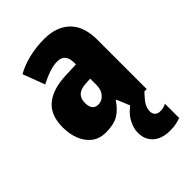

<svg xmlns="http://www.w3.org/2000/svg" viewBox="-234 -662 1001 1001"><g transform="rotate(-45 266.5 -161.5)"><path d="M287 -563Q376 -563 427.5 -513Q479 -463 479 -363V0H358L328 -73H324Q295 -30 261 -10Q227 10 170 10Q123 10 91.5 -14Q60 -38 44 -78.5Q28 -119 28 -169Q28 -258 80 -301.5Q132 -345 231 -349L309 -352V-364Q309 -432 251 -432Q199 -432 122 -391L76 -513Q119 -537 172 -550Q225 -563 287 -563ZM275 -245Q200 -242 200 -177Q200 -121 244 -121Q271 -121 290 -143Q309 -165 309 -200V-247ZM408 94Q408 111 418.5 121.5Q429 132 448 132Q461 132 472.5 129Q484 126 492 121V226Q479 231 459.5 235.5Q440 240 414 240Q353 240 319 210Q285 180 285 128Q285 95 305.5 57Q326 19 382 -19L462 0Q430 33 419 53Q408 73 408 94Z"/></g></svg>

Font: Noto Sans Lao Condensed Black
Style: Regular
Weight: 900
Width: 3
Designer: Monotype Design Team
Foundry: Monotype Imaging Inc.
Version: Version 2.003; ttfautohint (v1.8.4.7-5d5b)